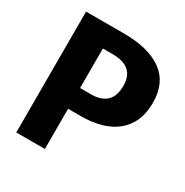

<svg xmlns="http://www.w3.org/2000/svg" viewBox="-164 -844 943 978"><g transform="rotate(30 307.5 -355.5)"><path d="M591.3 -479.5Q591.3 -396.9 555.9 -343.1Q520.5 -289.2 456.9 -262.8Q393.3 -236.4 309.2 -236.4H232.3V0H64.1V-710.8H287.7Q432.3 -710.8 511.8 -653.3Q591.3 -595.9 591.3 -479.5ZM417.9 -479Q417.9 -590.8 289.7 -590.8H232.3V-358.5H298.5Q354.9 -358.5 386.4 -387.4Q417.9 -416.4 417.9 -479Z"/></g></svg>

Font: FiraCode Nerd Font
Style: Bold
Weight: 700
Designer: Carrois Corporate, Edenspiekermann AG, Nikita Prokopov
Foundry: Carrois Corporate, Edenspiekermann AG, Nikita Prokopov
Version: Version 6.002;Nerd Fonts 2.1.0